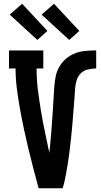

<svg xmlns="http://www.w3.org/2000/svg" viewBox="-20 -1004 540 1024"><path d="M186 0Q172 -52 158 -105Q144 -158 131.5 -210.5Q119 -263 107.5 -316.5Q96 -370 86.5 -423.5Q77 -477 70 -531Q63 -585 63 -639H28V-735H211V-639H175Q175 -582 182 -525.5Q189 -469 198.5 -412.5Q208 -356 219.5 -300.5Q231 -245 243 -189Q246 -218 249 -246.5Q252 -275 254 -304Q256 -333 258 -361.5Q260 -390 262 -419Q264 -448 265.5 -476.5Q267 -505 269 -534Q271 -563 276 -591.5Q281 -620 295 -645.5Q309 -671 331 -690Q353 -709 380 -719.5Q407 -730 435.5 -732.5Q464 -735 493 -735V-639Q471 -639 448.5 -633.5Q426 -628 410.5 -612.5Q395 -597 388.5 -575Q382 -553 380.5 -530.5Q379 -508 377.5 -486Q376 -464 374 -441.5Q372 -419 370.5 -397Q369 -375 367 -352.5Q365 -330 363 -308Q361 -286 358.5 -264Q356 -242 353.5 -219.5Q351 -197 348 -175Q345 -153 341.5 -131Q338 -109 334 -87Q330 -65 325.5 -43Q321 -21 314 0ZM349 -791 202 -926 268 -984 403 -839ZM179 -791 32 -926 98 -984 233 -839Z"/></svg>

Font: Iosevka Curly Slab
Style: Bold
Weight: 700
Monospace: yes
Designer: Belleve Invis
Foundry: Belleve Invis
Version: Version 22.1.2; ttfautohint (v1.8.4)